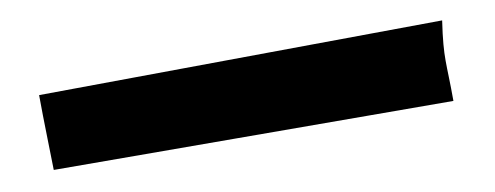

<svg xmlns="http://www.w3.org/2000/svg" viewBox="-28 -40 688 267"><g transform="rotate(-10 316.0 93.5)"><path d="M597 150C597 123 596 108 596 93C596 79 597 64 601 37H600L31 42C31 74 33 140 33 148Z"/></g></svg>

Font: HEYCLAY
Style: Regular
Weight: 400
Designer: Marcelo Magalhaes
Foundry: Marcelo Magalhães
Version: Version 1.300;hotconv 1.0.109;makeotfexe 2.5.65596